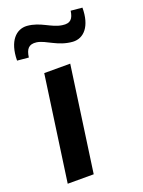

<svg xmlns="http://www.w3.org/2000/svg" viewBox="-136 -775 627 840"><g transform="rotate(-20 177.0 -355.0)"><path d="M98 -710C49 -713 7 -673 6 -582L59 -577C64 -614 77 -633 114 -628C157 -621 195 -581 264 -576C315 -573 354 -616 354 -702L301 -707C296 -672 283 -654 245 -660C195 -667 161 -705 98 -710ZM220 -490H99L30 0H151Z"/></g></svg>

Font: Exo 2 Semi Bold
Style: Italic
Weight: 600
Italic angle: -8°
Designer: Natanael Gama
Version: Version 1.001;PS 001.001;hotconv 1.0.88;makeotf.lib2.5.64775